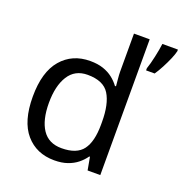

<svg xmlns="http://www.w3.org/2000/svg" viewBox="-137 -880 961 1010"><g transform="rotate(20 344.0 -375.0)"><path d="M275 10Q175 10 115 -59.5Q55 -129 55 -267Q55 -405 115.5 -475.5Q176 -546 276 -546Q318 -546 349 -535.5Q380 -525 403 -507Q426 -489 442 -467H448Q447 -480 444.5 -505.5Q442 -531 442 -546V-760H530V0H459L446 -72H442Q426 -49 403 -30.5Q380 -12 348.5 -1Q317 10 275 10ZM289 -63Q374 -63 408.5 -109.5Q443 -156 443 -250V-266Q443 -366 410 -419.5Q377 -473 288 -473Q217 -473 181.5 -416.5Q146 -360 146 -265Q146 -169 181.5 -116Q217 -63 289 -63ZM688 -751Q684 -733 672.5 -706Q661 -679 646 -650.5Q631 -622 616 -600H568V-612Q573 -626 578 -645Q583 -664 587.5 -684.5Q592 -705 595.5 -724.5Q599 -744 601 -760H688Z"/></g></svg>

Font: Noto Sans Sinhala
Style: Regular
Weight: 400
Designer: Jelle Bosma - Monotype Design Team
Foundry: Monotype Imaging Inc.
Version: Version 2.006